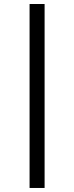

<svg xmlns="http://www.w3.org/2000/svg" viewBox="-20 -826 366 948"><path d="M200.2 -806.2V102.1H126V-806.2Z"/></svg>

Font: Fira Sans Compressed Book
Style: Regular
Weight: 350
Width: 1
Designer: Carrois Corporate & Edenspiekermann AG
Foundry: Carrois Corporate GbR & Edenspiekermann AG
Version: Version 4.203;PS 004.203;hotconv 1.0.88;makeotf.lib2.5.64775